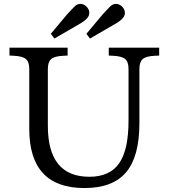

<svg xmlns="http://www.w3.org/2000/svg" viewBox="-20 -941 853 971"><path d="M407 10Q128 10 128 -289V-592Q128 -628 111 -642.5Q94 -657 49 -659L28 -660V-700H322V-660L301 -659Q256 -657 239 -642.5Q222 -628 222 -592V-305Q222 -47 432 -47Q535 -47 582.5 -115Q630 -183 630 -331V-592Q630 -628 613 -642.5Q596 -657 551 -659L530 -660V-700H785V-660L764 -659Q719 -657 702 -642.5Q685 -628 685 -592V-318Q685 -149 617.5 -69.5Q550 10 407 10ZM435 -746 417 -770 499 -868Q510 -880 519.5 -890Q529 -900 539 -910Q553 -923 570.5 -921Q588 -919 600 -905Q613 -890 611.5 -873Q610 -856 595 -843Q584 -833 572.5 -826Q561 -819 547 -811ZM255 -746 237 -770 319 -868Q330 -880 339.5 -890Q349 -900 359 -910Q373 -923 390.5 -921Q408 -919 420 -905Q433 -890 431.5 -873Q430 -856 415 -843Q404 -833 392.5 -826Q381 -819 367 -811Z"/></svg>

Font: Hedvig Letters Serif 12pt
Style: Regular
Weight: 400
Designer: Alexander Örn & Tor Weibull
Foundry: Kanon Foundry
Version: Version 1.000; ttfautohint (v1.8.4.7-5d5b)